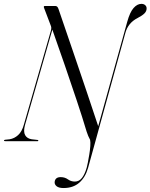

<svg xmlns="http://www.w3.org/2000/svg" viewBox="-48 -731 779 994"><path d="M610.5 -617.5Q624.5 -668 643.5 -689.5Q662.5 -711 684 -711Q696.5 -711 704 -704Q711.5 -697 711 -687Q711 -673 700 -661.8Q689 -650.5 664 -637.5Q615 -612.5 601 -560.5L408 138Q394 187.5 362.2 215Q330.5 242.5 281 242.5Q256.5 242.5 245 233Q233.5 223.5 235 210.5Q238 186 266 186Q287.5 186 303.5 197.5Q319.5 209 339.5 209Q361.5 209 376.2 190.2Q391 171.5 401 136.5Q403 129 406.8 110.5Q410.5 92 414.2 69.2Q418 46.5 419.5 25.8Q421 5 418.5 -7Q412.5 -18 408.8 -27Q405 -36 400.5 -49.5Q378.5 -123.5 349.2 -211Q320 -298.5 287.8 -392.2Q255.5 -486 223 -577.5L81.5 -84Q72 -49 82.2 -31.2Q92.5 -13.5 116 -10L146.5 -6.5Q150.5 -6 150.5 -3Q150 0 147 0H-19Q-27.5 0 -27.5 -3Q-27 -7 -21.5 -7.5L2 -10Q26.5 -14 46 -31.8Q65.5 -49.5 75.5 -85.5L215 -570.5Q218 -581 217.5 -587.8Q217 -594.5 213.5 -602L179.5 -691.5Q177 -700 184 -700H239Q250 -700 255 -684Q299 -555.5 334.8 -450.8Q370.5 -346 401.2 -255.2Q432 -164.5 460.5 -77.5Z"/></svg>

Font: Fraunces 144pt Light
Style: Italic
Weight: 300
Italic angle: -16°
Version: Version 1.000;[0bf87f6ff]